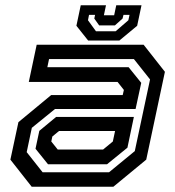

<svg xmlns="http://www.w3.org/2000/svg" viewBox="-20 -710 666 730"><path d="M100.5 0 19.5 -103 50 -245.5 174.5 -348.5H446.5L451 -368L427 -398.5H89.5L119.5 -540H526L607 -437L536 -103L411 0ZM162.5 -85.5 115 -144.5 129.5 -212.5 193.5 -265.5H489L464.5 -148.5L387 -85.5ZM142 -55H394.5L492.5 -135.5L550.5 -408L489 -485.5H166.5L160 -454.5H469L517 -395L495.5 -295.5H189L101 -224L81.5 -131.5ZM199.5 -141.5H372L409 -172L417.5 -212H204.5L179 -191L175 -172ZM315 -556 270.5 -612 287 -690H383L375 -652H414L422 -690H518L501.5 -612L434 -556ZM345 -591H419.5L468 -633L472.5 -653.5H449.5L446 -639.5L417 -613.5H357L338.5 -639.5L341.5 -653.5H318.5L314.5 -633Z"/></svg>

Font: Tourney SemiBold
Style: Italic
Weight: 600
Italic angle: -12°
Version: Version 1.015